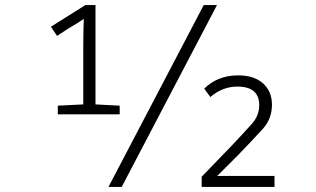

<svg xmlns="http://www.w3.org/2000/svg" viewBox="-20 -734 1240 754"><path d="M458 0 832 -714H780L406 0ZM450 -285V-319L355 -324V-714H315L180 -629L204 -593L250 -623Q285 -643 309 -660Q308 -632 307.5 -604Q307 -576 307 -549V-324L207 -319V-285ZM1058 0V-43H833L914 -124Q978 -190 1013 -229Q1048 -268 1048 -323Q1048 -375 1013 -406.5Q978 -438 915 -438Q835 -438 782 -386L806 -353Q854 -394 912 -394Q998 -394 998 -321Q998 -280 969 -247.5Q940 -215 887 -159L772 -40V0Z"/></svg>

Font: Noto Sans Mono UI Light
Style: Regular
Weight: 300
Designer: Monotype Design team
Foundry: Monotype Imaging Inc.
Version: 1.000